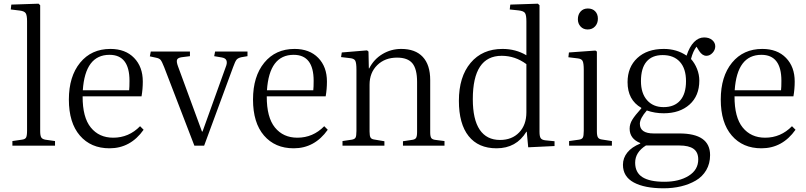

<svg xmlns="http://www.w3.org/2000/svg" viewBox="-20 -786 4351 1036"><path d="M46.9 0V-24.9L97.2 -32.2Q115.2 -34.2 120.6 -43.7Q126 -53.2 126 -81.1V-671.9Q126 -704.1 118.4 -715.1Q110.8 -726.1 86.9 -729L38.1 -734.9L41 -761.2L188 -766.1L196.8 -757.8V-78.1Q196.8 -54.7 202.4 -44.9Q208 -35.2 225.1 -32.2L276.9 -24.9V0Z M570.8 14.2Q470.2 14.2 410.9 -54.7Q351.6 -123.5 351.6 -249Q351.6 -373.5 412.4 -447.8Q473.1 -522 575.7 -522Q656.7 -522 703.6 -473.6Q750.5 -425.3 750.5 -346.2Q750.5 -305.2 743.7 -266.1H425.8Q425.3 -152.8 470 -97.9Q514.6 -43 590.8 -43Q675.3 -43 735.8 -105L754.9 -85.9Q684.1 14.2 570.8 14.2ZM426.8 -298.8H676.8Q678.7 -315.9 678.7 -350.1Q678.7 -490.2 570.8 -490.2Q439.5 -490.2 426.8 -298.8Z M1028.8 0 865.7 -423.8Q854 -453.6 846.7 -462.6Q839.4 -471.7 819.8 -475.1L788.6 -481.9L793.5 -507.8H1004.9V-482.9L959.5 -477.1Q939.5 -474.1 935.3 -463.6Q931.2 -453.1 940.4 -428.2L1069.8 -76.2H1072.8L1197.8 -423.8Q1207 -445.8 1202.1 -459.2Q1197.3 -472.7 1175.8 -476.1L1135.7 -482.9L1140.6 -507.8H1315.4V-482.9L1281.7 -477.1Q1264.2 -473.1 1256.6 -464.1Q1249 -455.1 1237.8 -423.8L1081.5 0Z M1564.5 14.2Q1463.9 14.2 1404.5 -54.7Q1345.2 -123.5 1345.2 -249Q1345.2 -373.5 1406 -447.8Q1466.8 -522 1569.3 -522Q1650.4 -522 1697.3 -473.6Q1744.1 -425.3 1744.1 -346.2Q1744.1 -305.2 1737.3 -266.1H1419.4Q1418.9 -152.8 1463.6 -97.9Q1508.3 -43 1584.5 -43Q1668.9 -43 1729.5 -105L1748.5 -85.9Q1677.7 14.2 1564.5 14.2ZM1420.4 -298.8H1670.4Q1672.4 -315.9 1672.4 -350.1Q1672.4 -490.2 1564.5 -490.2Q1433.1 -490.2 1420.4 -298.8Z M1828.1 0V-24.9L1877.4 -32.2Q1893.6 -34.7 1898.4 -43.5Q1903.3 -52.2 1903.3 -79.1V-410.2Q1903.3 -446.3 1897 -458.3Q1890.6 -470.2 1869.1 -472.2L1820.3 -478L1824.2 -502.9L1960.4 -514.2L1968.3 -507.8L1970.2 -417H1972.2Q1997.6 -466.8 2043.9 -494.4Q2090.3 -522 2145 -522Q2221.2 -522 2261.2 -479Q2301.3 -436 2301.3 -354V-71.8Q2301.3 -49.8 2307.1 -41.3Q2313 -32.7 2332 -30.8L2378.4 -24.9V0H2154.3V-23.9L2200.2 -30.8Q2218.8 -32.7 2224.6 -41.3Q2230.5 -49.8 2230.5 -73.2V-344.2Q2230.5 -413.6 2205.3 -444.3Q2180.2 -475.1 2122.1 -475.1Q2057.1 -475.1 2015.6 -434.6Q1974.1 -394 1974.1 -329.1V-76.2Q1974.1 -53.2 1979.2 -44.2Q1984.4 -35.2 1999 -33.2L2054.2 -23.9V0Z M2659.2 14.2Q2561 14.2 2508.5 -51.8Q2456.1 -117.7 2456.1 -242.2Q2456.1 -371.6 2519.3 -446.8Q2582.5 -522 2691.4 -522Q2762.7 -522 2820.3 -487.8V-670.9Q2820.3 -705.1 2812.5 -716.1Q2804.7 -727.1 2777.3 -730L2730.5 -734.9L2733.4 -761.2L2882.3 -766.1L2891.1 -757.8V-74.2Q2891.1 -49.8 2897.7 -40.3Q2904.3 -30.8 2923.3 -28.8L2972.2 -23.9V2L2830.1 8.8L2822.3 -75.2H2820.3Q2766.1 14.2 2659.2 14.2ZM2678.2 -30.8Q2742.2 -30.8 2781.2 -71.3Q2820.3 -111.8 2820.3 -180.2V-439.9Q2759.8 -484.9 2687 -484.9Q2531.2 -484.9 2531.2 -251Q2531.2 -141.1 2568.6 -85.9Q2606 -30.8 2678.2 -30.8Z M3150.9 -627Q3127.4 -627 3112.8 -642.8Q3098.1 -658.7 3098.1 -682.1Q3098.1 -707.5 3112.8 -723.9Q3127.4 -740.2 3151.9 -740.2Q3176.8 -740.2 3191.4 -725.1Q3206.1 -710 3206.1 -685.1Q3206.1 -660.2 3190.9 -643.6Q3175.8 -627 3150.9 -627ZM3050.8 0V-24.9L3103 -32.2Q3119.6 -34.2 3124.8 -43.5Q3129.9 -52.7 3129.9 -80.1V-409.2Q3129.9 -445.3 3123.5 -457.3Q3117.2 -469.2 3095.7 -471.2L3046.9 -477.1L3049.8 -502.9L3192.9 -513.2L3200.7 -507.8V-77.1Q3200.7 -54.2 3206.3 -44.7Q3211.9 -35.2 3228 -33.2L3281.7 -24.9V0Z M3560.5 230Q3458 230 3399.7 198.5Q3341.3 167 3341.3 103Q3341.3 66.4 3365 36.9Q3388.7 7.3 3434.6 -11.2V-14.2Q3377.4 -37.6 3377.4 -91.8Q3377.4 -116.7 3391.8 -140.1Q3406.2 -163.6 3440.4 -201.2V-204.1Q3366.2 -246.6 3366.2 -342.8Q3366.2 -423.8 3418.9 -472.9Q3471.7 -522 3561.5 -522Q3631.8 -522 3684.6 -485.8Q3700.7 -534.7 3725.1 -559.3Q3749.5 -584 3779.3 -584Q3806.6 -584 3823 -569.8Q3839.4 -555.7 3839.4 -536.1Q3839.4 -516.6 3824.7 -500.7Q3810.1 -484.9 3791.5 -484.9Q3769.5 -484.9 3752.4 -511.2L3738.3 -534.2Q3719.7 -510.7 3708.5 -467.8Q3729 -444.8 3741.2 -414.1Q3753.4 -383.3 3753.4 -351.1Q3753.4 -269 3700.7 -221.9Q3647.9 -174.8 3561.5 -174.8Q3513.2 -174.8 3470.2 -189.9Q3432.6 -147 3432.6 -118.2Q3432.6 -65.9 3507.3 -65.9H3645.5Q3811.5 -65.9 3811.5 50.8Q3811.5 96.7 3790.8 132.1Q3770 167.5 3734.4 188.2Q3698.7 209 3654.8 219.5Q3610.8 230 3560.5 230ZM3560.5 -208Q3618.7 -208 3650.1 -243.9Q3681.6 -279.8 3681.6 -348.1Q3681.6 -415.5 3648.7 -452.1Q3615.7 -488.8 3555.7 -488.8Q3498.5 -488.8 3468.5 -453.4Q3438.5 -418 3438.5 -348.1Q3438.5 -282.7 3471.4 -245.4Q3504.4 -208 3560.5 -208ZM3564.5 194.8Q3644.5 194.8 3696 162.6Q3747.6 130.4 3747.6 74.2Q3747.6 35.2 3722.2 17.1Q3696.8 -1 3645.5 -1H3465.3Q3407.2 35.6 3407.2 91.8Q3407.2 145 3446.5 169.9Q3485.8 194.8 3564.5 194.8Z M4088.4 14.2Q3987.8 14.2 3928.5 -54.7Q3869.1 -123.5 3869.1 -249Q3869.1 -373.5 3929.9 -447.8Q3990.7 -522 4093.3 -522Q4174.3 -522 4221.2 -473.6Q4268.1 -425.3 4268.1 -346.2Q4268.1 -305.2 4261.2 -266.1H3943.4Q3942.9 -152.8 3987.5 -97.9Q4032.2 -43 4108.4 -43Q4192.9 -43 4253.4 -105L4272.5 -85.9Q4201.7 14.2 4088.4 14.2ZM3944.3 -298.8H4194.3Q4196.3 -315.9 4196.3 -350.1Q4196.3 -490.2 4088.4 -490.2Q3957 -490.2 3944.3 -298.8Z"/></svg>

Font: Literata Light
Style: Regular
Weight: 300
Designer: Latin by Veronika Burian and Jose Scaglione. Greek by Irene Vlachou. Cyrillic by Vera Evstafieva.
Foundry: TypeTogether
Version: Version 3.021